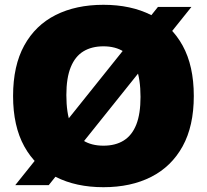

<svg xmlns="http://www.w3.org/2000/svg" viewBox="-20 -770 862 800"><path d="M183 1.5H43.5L638 -741H777.5ZM411 10Q297 10 212.5 -32.8Q128 -75.5 81.2 -160Q34.5 -244.5 34.5 -370Q34.5 -496 81 -580.5Q127.5 -665 212 -707.5Q296.5 -750 411 -750Q525.5 -750 610 -707.2Q694.5 -664.5 741 -580Q787.5 -495.5 787.5 -370Q787.5 -245 741 -160.5Q694.5 -76 610 -33Q525.5 10 411 10ZM411 -163Q461 -163 495.5 -184.5Q530 -206 547.8 -250.8Q565.5 -295.5 565.5 -366Q565.5 -440.5 547.5 -487Q529.5 -533.5 495 -555.2Q460.5 -577 411 -577Q362 -577 327.5 -556Q293 -535 274.8 -490.2Q256.5 -445.5 256.5 -374Q256.5 -299 274.5 -252.5Q292.5 -206 326.8 -184.5Q361 -163 411 -163Z"/></svg>

Font: Encode Sans Condensed Thin Black
Style: Regular
Weight: 900
Version: Version 3.002